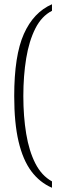

<svg xmlns="http://www.w3.org/2000/svg" viewBox="-20 -768 292 905"><path d="M225 117Q167 92 127.5 39Q88 -14 67.5 -101Q47 -188 47 -315Q47 -506 92.5 -608Q138 -710 225 -748V-717Q176 -692 146.5 -633.5Q117 -575 103.5 -493Q90 -411 90 -315Q90 -219 103.5 -137.5Q117 -56 146.5 2Q176 60 225 87Z"/></svg>

Font: Noto Serif Ethiopic Condensed ExtraLight
Style: Regular
Weight: 200
Width: 3
Designer: Monotype Design Team
Foundry: Monotype Imaging Inc.
Version: Version 2.102; ttfautohint (v1.8.4.7-5d5b)